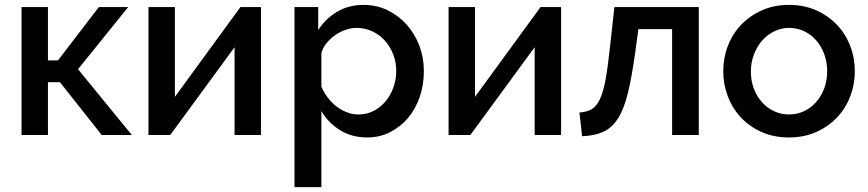

<svg xmlns="http://www.w3.org/2000/svg" viewBox="-20 -552 3547 785"><path d="M384 -523H504L299 -269L519 0H396L225 -216H176V0H68V-523H176V-305H217Z M695 -156 963 -523H1047V0H939V-359L676 0H587V-523H695Z M1481 10Q1418 10 1370 -20Q1322 -50 1294 -98V213H1184V-523H1281V-429Q1311 -476 1358.5 -504Q1406 -532 1466 -532Q1520 -532 1565 -510Q1610 -488 1643 -451Q1676 -414 1694.5 -365Q1713 -316 1713 -262Q1713 -205 1696 -155.5Q1679 -106 1648 -69.5Q1617 -33 1574.5 -11.5Q1532 10 1481 10ZM1445 -84Q1480 -84 1508.5 -99Q1537 -114 1557.5 -139Q1578 -164 1589 -196Q1600 -228 1600 -262Q1600 -298 1587.5 -330Q1575 -362 1553.5 -386Q1532 -410 1502 -424Q1472 -438 1437 -438Q1416 -438 1393 -430Q1370 -422 1350 -408Q1330 -394 1315 -375.5Q1300 -357 1294 -335V-198Q1304 -174 1320 -153Q1336 -132 1355.5 -117Q1375 -102 1398 -93Q1421 -84 1445 -84Z M1922 -156 2190 -523H2274V0H2166V-359L1903 0H1814V-523H1922Z M2349 -92Q2379 -94 2399 -105.5Q2419 -117 2433 -147Q2447 -177 2456.5 -230Q2466 -283 2475 -369L2492 -523H2837V0H2728V-433H2590L2577 -337Q2563 -236 2547 -171Q2531 -106 2506.5 -67.5Q2482 -29 2446.5 -13Q2411 3 2360 5Z M3206 10Q3144 10 3094.5 -12Q3045 -34 3010 -71Q2975 -108 2956 -157.5Q2937 -207 2937 -261Q2937 -315 2956 -364.5Q2975 -414 3010.5 -451Q3046 -488 3095.5 -510Q3145 -532 3206 -532Q3267 -532 3316.5 -510Q3366 -488 3401.5 -451Q3437 -414 3456 -364.5Q3475 -315 3475 -261Q3475 -207 3456 -157.5Q3437 -108 3401.5 -71Q3366 -34 3316.5 -12Q3267 10 3206 10ZM3050 -260Q3050 -222 3062 -190Q3074 -158 3095 -134.5Q3116 -111 3144.5 -97.5Q3173 -84 3206 -84Q3239 -84 3267.5 -97.5Q3296 -111 3317 -135Q3338 -159 3350 -191Q3362 -223 3362 -261Q3362 -298 3350 -330.5Q3338 -363 3317 -387Q3296 -411 3267.5 -424.5Q3239 -438 3206 -438Q3174 -438 3145.5 -424Q3117 -410 3096 -386Q3075 -362 3062.5 -329.5Q3050 -297 3050 -260Z"/></svg>

Font: Oxford Sans SemiBold
Style: Regular
Weight: 600
Designer: Matt McInerney, Pablo Impallari, Rodrigo Fuenzalida
Foundry: Matt McInerney, Pablo Impallari, Rodrigo Fuenzalida
Version: Version 3.000g; ttfautohint (v1.5) -l 8 -r 28 -G 28 -x 14 -D